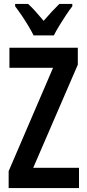

<svg xmlns="http://www.w3.org/2000/svg" viewBox="-20 -957 443 977"><path d="M382 0H24V-86L250 -612H28V-714H376V-628L149 -103H382ZM151 -777Q141 -797 125 -824Q109 -851 91 -877.5Q73 -904 57 -925V-937H123Q141 -921 161 -898.5Q181 -876 202 -851Q226 -879 243.5 -897.5Q261 -916 282 -937H348V-925Q333 -906 315.5 -879.5Q298 -853 281.5 -826Q265 -799 254 -777Z"/></svg>

Font: Noto Sans Ethiopic ExtraCondensed SemiBold
Style: Regular
Weight: 600
Width: 2
Designer: Monotype Design Team
Foundry: Monotype Imaging Inc.
Version: Version 2.102; ttfautohint (v1.8.4.7-5d5b)